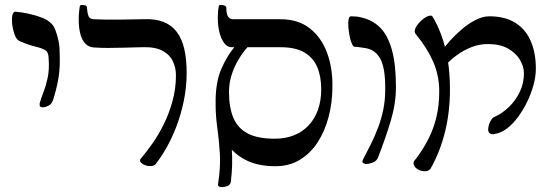

<svg xmlns="http://www.w3.org/2000/svg" viewBox="-20 -671 2249 789"><path d="M155 -230Q149 -230 145.5 -233Q142 -236 143 -246Q149 -268 159 -293.5Q169 -319 176 -352Q183 -385 180 -429Q180 -456 166.5 -464.5Q153 -473 127 -479Q101 -485 63 -501Q53 -505 46 -516Q39 -527 33 -554Q31 -562 30 -571Q29 -580 29 -589.5Q29 -599 30.5 -606.5Q32 -614 35 -618.5Q38 -623 43 -623Q69 -621 98.5 -614.5Q128 -608 153.5 -598Q179 -588 192 -573Q201 -565 208 -546.5Q215 -528 220 -505Q225 -482 225 -458Q228 -394 220 -348.5Q212 -303 198 -260Q192 -243 179 -236.5Q166 -230 155 -230Z M308 -646Q309 -650 316 -650.5Q323 -651 330 -649Q337 -647 337 -641Q339 -616 344 -604.5Q349 -593 365 -592Q389 -591 414 -590.5Q439 -590 476 -590.5Q513 -591 571 -592Q618 -594 651.5 -581Q685 -568 706 -540.5Q727 -513 737 -471Q747 -429 747 -372Q747 -312 735 -255Q723 -198 704 -149Q685 -100 662.5 -61Q640 -22 619 4Q613 11 600 11.5Q587 12 574.5 7Q562 2 557 -6Q552 -14 562 -23Q583 -48 607.5 -83Q632 -118 653.5 -161.5Q675 -205 689 -256Q703 -307 703 -362Q703 -392 690.5 -419Q678 -446 647.5 -462.5Q617 -479 563 -477Q520 -476 485.5 -475Q451 -474 422 -474Q393 -474 366 -476Q345 -477 331 -491.5Q317 -506 310.5 -530.5Q304 -555 303.5 -585Q303 -615 308 -646Z M912 -259Q913 -230 920.5 -177Q928 -124 932.5 -59Q937 6 929 73Q928 88 915.5 93Q903 98 891 98Q884 98 879.5 95Q875 92 876 85Q887 17 883.5 -39.5Q880 -96 873 -146Q866 -196 866 -243ZM1112 12Q1044 12 997 -10Q950 -32 921 -69.5Q892 -107 879 -154.5Q866 -202 866 -253Q866 -333 889 -386.5Q912 -440 943 -477H931Q915 -477 902.5 -492.5Q890 -508 882.5 -535.5Q875 -563 875 -598Q875 -614 876 -624.5Q877 -635 879 -646Q880 -651 887.5 -651Q895 -651 902.5 -648Q910 -645 910 -639Q910 -614 917 -603.5Q924 -593 935 -592Q985 -592 1035.5 -592Q1086 -592 1132 -592Q1205 -592 1252.5 -555Q1300 -518 1323.5 -455.5Q1347 -393 1346 -316Q1346 -250 1330.5 -191Q1315 -132 1285.5 -86.5Q1256 -41 1212.5 -14.5Q1169 12 1112 12ZM1109 -101Q1153 -101 1188 -115Q1223 -129 1248 -155.5Q1273 -182 1286.5 -219.5Q1300 -257 1300 -304Q1300 -356 1284 -394.5Q1268 -433 1231.5 -455Q1195 -477 1133 -477H997Q978 -456 960.5 -427Q943 -398 932 -364Q921 -330 921 -292Q921 -230 939 -187Q957 -144 998 -122.5Q1039 -101 1109 -101Z M1484 3Q1479 3 1472.5 -1Q1466 -5 1472 -16Q1489 -48 1505 -80.5Q1521 -113 1534 -147.5Q1547 -182 1555 -220.5Q1563 -259 1563 -303Q1564 -391 1542.5 -430Q1521 -469 1477 -474Q1467 -476 1457 -477Q1447 -478 1436 -479Q1431 -480 1425.5 -492.5Q1420 -505 1416.5 -523.5Q1413 -542 1411.5 -560.5Q1410 -579 1412.5 -591.5Q1415 -604 1422 -604Q1433 -604 1445 -603Q1457 -602 1477 -596Q1518 -584 1546.5 -553Q1575 -522 1591 -464Q1607 -406 1607 -313Q1607 -246 1586.5 -177Q1566 -108 1534 -25Q1528 -9 1512 -3Q1496 3 1484 3Z M2015 -121Q2001 -117 1993.5 -122.5Q1986 -128 1986 -138Q1986 -149 1990 -160.5Q1994 -172 2000 -180.5Q2006 -189 2013 -191Q2044 -205 2071.5 -231.5Q2099 -258 2116 -293.5Q2133 -329 2133 -369Q2133 -398 2116.5 -425.5Q2100 -453 2067.5 -471.5Q2035 -490 1985 -490Q1950 -490 1918 -477.5Q1886 -465 1859 -445.5Q1832 -426 1812 -404Q1807 -399 1801 -404.5Q1795 -410 1791 -419.5Q1787 -429 1786 -435Q1785 -442 1796.5 -461Q1808 -480 1829.5 -504Q1851 -528 1878 -551Q1905 -574 1934.5 -589Q1964 -604 1991 -604Q2054 -604 2096.5 -578Q2139 -552 2160.5 -503.5Q2182 -455 2182 -389Q2182 -357 2172.5 -322Q2163 -287 2146.5 -253Q2130 -219 2109 -190.5Q2088 -162 2064 -143.5Q2040 -125 2015 -121ZM1750 21Q1744 30 1733 32Q1722 34 1710 30.5Q1698 27 1689.5 19.5Q1681 12 1679.5 2Q1678 -8 1689 -18Q1720 -59 1741.5 -102Q1763 -145 1774 -192.5Q1785 -240 1785 -295Q1785 -360 1760.5 -416.5Q1736 -473 1690 -529Q1682 -537 1685 -548.5Q1688 -560 1698 -572.5Q1708 -585 1720 -594Q1732 -603 1743 -606Q1754 -609 1758 -602Q1777 -571 1793 -528Q1809 -485 1819 -429.5Q1829 -374 1829 -304Q1829 -211 1809 -130Q1789 -49 1750 21Z"/></svg>

Font: Noto Rashi Hebrew
Style: Regular
Weight: 400
Version: Version 1.006